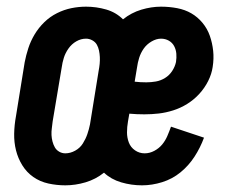

<svg xmlns="http://www.w3.org/2000/svg" viewBox="-20 -548 707 576"><path d="M176 8Q150 8 125 2.5Q100 -3 80 -17Q60 -31 47 -52Q34 -73 28 -97Q22 -121 22.5 -147Q23 -173 28 -200L54 -361Q58 -382 65 -403.5Q72 -425 84 -445Q96 -465 113 -481.5Q130 -498 151 -508.5Q172 -519 194 -523.5Q216 -528 238 -528Q269 -528 298.5 -519.5Q328 -511 349 -490Q374 -510 404 -519Q434 -528 463 -528Q488 -528 511.5 -523.5Q535 -519 554 -508Q573 -497 587.5 -479.5Q602 -462 609.5 -440.5Q617 -419 619.5 -395.5Q622 -372 618 -347Q615 -326 604.5 -305Q594 -284 578 -266.5Q562 -249 542 -236.5Q522 -224 500 -217Q478 -210 456.5 -207.5Q435 -205 413 -205Q402 -205 390.5 -205.5Q379 -206 368 -207L364 -184Q361 -167 361 -151Q361 -135 366.5 -120.5Q372 -106 385 -97Q398 -88 414 -88Q429 -88 443 -95.5Q457 -103 466.5 -114.5Q476 -126 482 -140Q488 -154 493 -168L592 -135Q581 -105 563.5 -78Q546 -51 521.5 -31Q497 -11 466.5 -1.5Q436 8 406 8Q374 8 343.5 -1Q313 -10 292 -30Q267 -10 236.5 -1Q206 8 176 8ZM419 -301Q433 -301 447.5 -303.5Q462 -306 475 -314Q488 -322 496.5 -335Q505 -348 508 -362Q510 -375 509 -387Q508 -399 502.5 -409.5Q497 -420 486.5 -426Q476 -432 463 -432Q449 -432 434.5 -423.5Q420 -415 411 -402Q402 -389 397.5 -374.5Q393 -360 391 -345L384 -303Q392 -302 401 -301.5Q410 -301 419 -301ZM176 -88Q191 -88 205.5 -96Q220 -104 228.5 -117.5Q237 -131 242 -145.5Q247 -160 250 -175L276 -336Q278 -346 279 -356.5Q280 -367 279.5 -377Q279 -387 277 -396.5Q275 -406 270.5 -414Q266 -422 257 -427Q248 -432 238 -432Q223 -432 209 -424Q195 -416 185.5 -402.5Q176 -389 171.5 -374.5Q167 -360 165 -345L138 -184Q137 -174 135.5 -163.5Q134 -153 134.5 -143Q135 -133 137.5 -123.5Q140 -114 144.5 -106Q149 -98 157.5 -93Q166 -88 176 -88Z"/></svg>

Font: Iosevka Custom
Style: Bold Italic
Weight: 700
Italic angle: -9°
Designer: Belleve Invis
Foundry: Belleve Invis
Version: Version 30.3.1; ttfautohint (v1.8.3)